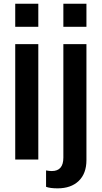

<svg xmlns="http://www.w3.org/2000/svg" viewBox="-20 -864 552 1040"><path d="M292 156.2Q251 156.2 229.5 147.9V59.1Q246.6 62.5 260.7 62.5Q323.2 62.5 323.2 -10.3V-625H448.2V3.4Q448.2 75.7 406.5 116Q364.7 156.2 292 156.2ZM323.2 -843.8H448.2V-718.8H323.2ZM62.5 -625H187.5V0H62.5ZM62.5 -843.8H187.5V-718.8H62.5Z"/></svg>

Font: Oswald
Style: Stencbab
Weight: 400
Designer: Mathieu Le Lay
Foundry: Mathieu Le Lay
Version: Version 1.000